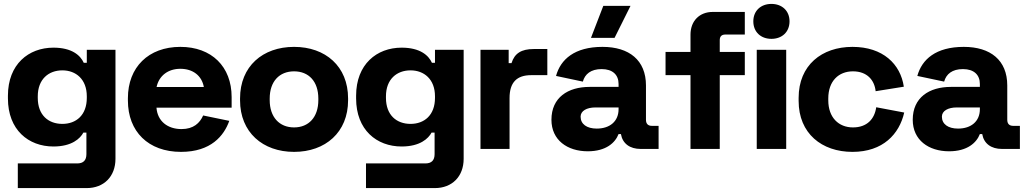

<svg xmlns="http://www.w3.org/2000/svg" viewBox="-20 -761 5248 981"><path d="M570 50.5V-506.5H423.5V-440H408C391 -478 347.5 -517.5 253 -517.5C126 -517.5 20.5 -432.5 20.5 -272V-258C20.5 -97.5 125.5 -12.5 253 -12.5C347.5 -12.5 390 -53.5 406 -83.5H421.5V26.5C421.5 58 406 74 374.5 74H71V200H423C510.5 200 570 141 570 50.5ZM298.5 -401.5C367.5 -401.5 423.5 -356.5 423.5 -269V-261C423.5 -172.5 369 -128 298.5 -128C227.5 -128 173 -172.5 173 -261V-269C173 -356.5 228.5 -401.5 298.5 -401.5Z M905 15C1058 15 1124.5 -67.5 1151.5 -143.5L1018 -171C1001 -132.5 969 -101.5 907.5 -101.5C836.5 -101.5 784.5 -141.5 779.5 -211H1163.5V-265C1163.5 -421 1061 -521.5 901.5 -521.5C738.5 -521.5 633.5 -417.5 633.5 -259.5V-247.5C633.5 -89 737.5 15 905 15ZM780 -316.5C792.5 -374.5 839 -409.5 901.5 -409.5C965.5 -409.5 1011 -374.5 1021.5 -316.5Z M1482.5 15C1642.5 15 1758.5 -85 1758.5 -248.5V-258C1758.5 -422.5 1642.5 -521.5 1482.5 -521.5C1322.5 -521.5 1206.5 -422.5 1206.5 -258V-248.5C1206.5 -85 1322.5 15 1482.5 15ZM1482.5 -110C1407.5 -110 1358 -162.5 1358 -249.5V-257.5C1358 -345 1407.5 -396.5 1482.5 -396.5C1557.5 -396.5 1606.5 -345 1606.5 -257.5V-249.5C1606.5 -162.5 1557.5 -110 1482.5 -110Z M2349 50.5V-506.5H2202.5V-440H2187C2170 -478 2126.5 -517.5 2032 -517.5C1905 -517.5 1799.5 -432.5 1799.5 -272V-258C1799.5 -97.5 1904.5 -12.5 2032 -12.5C2126.5 -12.5 2169 -53.5 2185 -83.5H2200.5V26.5C2200.5 58 2185 74 2153.5 74H1850V200H2202C2289.5 200 2349 141 2349 50.5ZM2077.5 -401.5C2146.5 -401.5 2202.5 -356.5 2202.5 -269V-261C2202.5 -172.5 2148 -128 2077.5 -128C2006.5 -128 1952 -172.5 1952 -261V-269C1952 -356.5 2007.5 -401.5 2077.5 -401.5Z M2435 0H2583.5V-260C2583.5 -340.5 2621 -377 2694 -377H2776.5V-510.5H2707C2644 -510.5 2609 -488.5 2593.5 -438.5H2579V-506.5H2435Z M3140.5 -76H3152.5C3161 -27 3198.5 0 3253.5 0H3345V-118H3310.5C3291.5 -118 3280.5 -128 3280.5 -149V-324.5C3280.5 -453.5 3194.5 -521.5 3058.5 -521.5C2915.5 -521.5 2844 -457.5 2821 -373L2958 -344C2968.5 -382.5 2999 -408 3054 -408C3110.5 -408 3140.5 -378.5 3140.5 -332V-317H2992.5C2882 -317 2797.5 -263 2797.5 -149C2797.5 -45.5 2878.5 12 2983 12C3077 12 3123.5 -32 3140.5 -76ZM3029 -104C2978 -104 2946.5 -127 2946.5 -165C2946.5 -194.5 2978 -212 3022 -212H3140.5V-203C3140.5 -141 3096 -104 3029 -104ZM3062.5 -731 2999.5 -567.5H3120L3201.5 -731Z M3621.5 -700C3554 -700 3508 -654 3508 -584V-495.5H3380.5V-377H3508V0H3657.5V-377H3785.5V-495.5H3657.5V-555.5C3657.5 -575 3667 -584.5 3686 -584.5H3785.5V-700ZM3846.5 0H3997V-506.5H3846.5ZM3921.5 -562.5C3975.5 -562.5 4014 -597.5 4014 -652C4014 -706 3975.5 -741 3921.5 -741C3867.5 -741 3829 -706 3829 -652C3829 -597.5 3867.5 -562.5 3921.5 -562.5Z M4335.5 15C4491.5 15 4575 -76 4600 -186L4457 -213C4448.5 -153 4410 -110 4338 -110C4265 -110 4212 -160.5 4212 -248.5V-258C4212 -347 4265 -396.5 4338 -396.5C4410 -396.5 4448 -352 4454 -295L4598 -318C4581 -433.5 4491.5 -521.5 4335.5 -521.5C4179 -521.5 4060.5 -428 4060.5 -261V-245.5C4060.5 -79 4179 15 4335.5 15Z M4986.5 -76H4998.5C5007 -27 5044.5 0 5099.5 0H5191V-118H5156.5C5137.5 -118 5126.5 -128 5126.5 -149V-324.5C5126.5 -453.5 5040.5 -521.5 4904.5 -521.5C4761.5 -521.5 4690 -457.5 4667 -373L4804 -344C4814.5 -382.5 4845 -408 4900 -408C4956.5 -408 4986.5 -378.5 4986.5 -332V-317H4838.5C4728 -317 4643.5 -263 4643.5 -149C4643.5 -45.5 4724.5 12 4829 12C4923 12 4969.5 -32 4986.5 -76ZM4875 -104C4824 -104 4792.5 -127 4792.5 -165C4792.5 -194.5 4824 -212 4868 -212H4986.5V-203C4986.5 -141 4942 -104 4875 -104Z"/></svg>

Font: MCL Standard Bold
Style: Regular
Weight: 700
Designer: Květoslav Bartoš
Foundry: Florian Karsten
Version: Version 1.001;Glyphs 3.2.3 (3260)